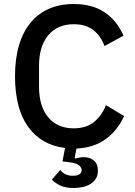

<svg xmlns="http://www.w3.org/2000/svg" viewBox="-20 -730 674 959"><path d="M348 -609Q267 -609 221 -554Q175 -499 175 -402V-296Q175 -199 221 -144Q267 -89 348 -89Q411 -89 450.5 -121.5Q490 -154 509 -205L600 -150Q566 -77 507 -34.5Q448 8 362 12L353 58L356 62Q367 59 377.5 57Q388 55 399 55Q428 55 448.5 71.5Q469 88 469 123Q469 146 459 162Q449 178 432.5 188.5Q416 199 394.5 204Q373 209 349 209Q304 209 277.5 195Q251 181 239 167L281 119Q290 131 305.5 139.5Q321 148 344 148Q363 148 375.5 141Q388 134 388 119Q388 107 374.5 95.5Q361 84 317 79L292 76L305 9Q187 -5 121 -96Q55 -187 55 -349Q55 -437 75 -504Q95 -571 133 -617Q171 -663 225.5 -686.5Q280 -710 348 -710Q439 -710 500.5 -670Q562 -630 597 -552L502 -500Q484 -550 446.5 -579.5Q409 -609 348 -609Z"/></svg>

Font: IBM Plex Sans Devanagari Medium
Style: Regular
Weight: 500
Designer: Mike Abbink, Paul van der Laan, Pieter van Rosmalen, Erin McLaughlin
Foundry: Bold Monday
Version: Version 1.1